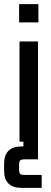

<svg xmlns="http://www.w3.org/2000/svg" viewBox="-51 -690 249 935"><path d="M71 162H152V225H55Q-31 225 -31 141V108Q-31 23 55 23H63V0H44V-488H134V86H71Q53 86 47.5 91Q42 96 42 113V135Q42 152 47.5 157Q53 162 71 162ZM136 -670V-581H42V-670Z"/></svg>

Font: Teko Regular
Style: Regular
Weight: 400
Designer: Manushi Parikh, Jonny Pinhorn
Foundry: Indian Type Foundry
Version: Version 1.105;PS 1.0;hotconv 1.0.78;makeotf.lib2.5.61930; tt